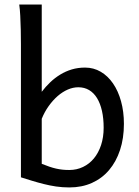

<svg xmlns="http://www.w3.org/2000/svg" viewBox="-20 -801 604 833"><path d="M70.8 -31.7V-609.4Q70.8 -640.6 70.1 -672.1Q69.3 -703.6 67.9 -732.2Q66.4 -760.7 63.5 -781.2H161.1V-402.8Q178.2 -425.3 198.2 -444.3Q218.3 -463.4 241.5 -477.5Q264.6 -491.7 291.5 -499.8Q318.4 -507.8 349.1 -507.8Q386.2 -507.8 417 -489.7Q447.8 -471.7 470.2 -439.2Q492.7 -406.7 505.1 -361.8Q517.6 -316.9 517.6 -263.7Q517.6 -200.7 500.7 -149.9Q483.9 -99.1 453.1 -63Q422.4 -26.9 378.7 -7.3Q335 12.2 280.8 12.2Q251 12.2 223.1 8.1Q195.3 3.9 169.2 -2.7Q143.1 -9.3 118.7 -16.8Q94.2 -24.4 70.8 -31.7ZM280.8 -63.5Q313 -63.5 340.3 -76.7Q367.7 -89.8 387.5 -113.8Q407.2 -137.7 418.5 -171.6Q429.7 -205.6 429.7 -246.6Q429.7 -287.1 422.4 -319.8Q415 -352.5 401.1 -375.2Q387.2 -397.9 366.7 -410.2Q346.2 -422.4 319.8 -422.4Q296.9 -422.4 273.9 -412.4Q251 -402.3 230.2 -384.3Q209.5 -366.2 191.4 -341.1Q173.3 -315.9 161.1 -285.6V-90.3Q179.2 -83 194.1 -77.9Q209 -72.8 223.1 -69.6Q237.3 -66.4 251.2 -64.9Q265.1 -63.5 280.8 -63.5Z"/></svg>

Font: Andika Basic
Style: Regular
Weight: 400
Designer: Annie Olsen & Victor Gaultney
Foundry: SIL International
Version: Version 1.000